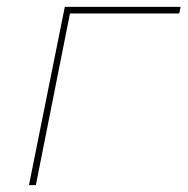

<svg xmlns="http://www.w3.org/2000/svg" viewBox="-20 -537 544 557"><path d="M64 0 168 -517H504L500 -498H183L84 0Z"/></svg>

Font: Montserrat Thin
Style: Italic
Weight: 100
Italic angle: -11.3°
Designer: Julieta Ulanovsky
Foundry: Julieta Ulanovsky
Version: Version 9.000; ttfautohint (v1.8.4.7-5d5b)